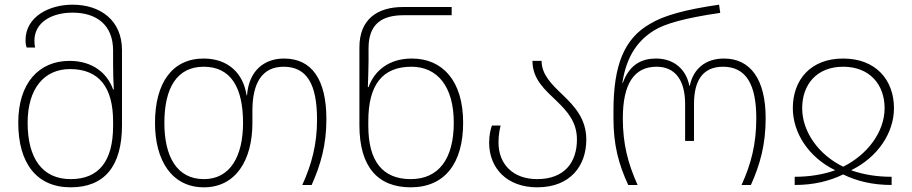

<svg xmlns="http://www.w3.org/2000/svg" viewBox="-20 -790 3896 820"><path d="M282 10C424 10 501 -78 501 -255V-576C501 -703 409 -770 290 -770C190 -770 89 -719 89 -618C89 -607 90 -597 94 -587H130C128 -596 127 -605 127 -616C127 -695 201 -736 290 -736C391 -736 463 -685 463 -574V-517C463 -487 464 -437 466 -408H463C438 -478 375 -530 277 -530C146 -530 58 -435 58 -266C58 -92 137 10 282 10ZM282 -25C162 -25 98 -112 98 -266C98 -412 169 -495 279 -495C404 -495 463 -416 463 -271V-252C463 -103 403 -25 282 -25Z M851 10C986 10 1058 -105 1058 -265V-318C1058 -436 1100 -505 1191 -505C1291 -505 1334 -430 1334 -279C1334 -175 1312 -90 1271 0H1311C1350 -87 1374 -172 1374 -281C1374 -450 1312 -540 1193 -540C1109 -540 1043 -489 1035 -383H1033C1019 -478 953 -540 850 -540C715 -540 642 -435 642 -265C642 -104 714 10 851 10ZM851 -25C735 -25 682 -122 682 -265C682 -415 736 -505 850 -505C967 -505 1018 -415 1018 -265C1018 -124 964 -25 851 -25Z M1734 10C1879 10 1958 -92 1958 -266C1958 -445 1870 -540 1739 -540C1641 -540 1579 -488 1554 -418H1551C1552 -447 1554 -500 1554 -529V-584C1554 -687 1610 -725 1704 -725H1909V-760H1701C1591 -760 1515 -707 1515 -588V-255C1515 -78 1593 10 1734 10ZM1734 -25C1613 -25 1553 -103 1553 -252V-273C1553 -426 1612 -505 1737 -505C1847 -505 1918 -422 1918 -266C1918 -112 1854 -25 1734 -25Z M2274 10C2417 10 2484 -83 2484 -194C2484 -283 2433 -337 2383 -385C2337 -429 2293 -471 2293 -530H2254C2254 -451 2308 -406 2358 -358C2402 -315 2444 -270 2444 -194C2444 -97 2391 -25 2274 -25C2170 -25 2109 -90 2109 -181C2109 -216 2115 -241 2118 -254H2081C2076 -241 2069 -214 2069 -181C2069 -71 2146 10 2274 10Z M2663 0H2703C2662 -92 2640 -174 2640 -285C2640 -430 2687 -505 2784 -505C2867 -505 2906 -443 2906 -346V-188H2944V-346C2944 -444 2980 -505 3068 -505C3166 -505 3210 -430 3210 -285C3210 -175 3188 -90 3147 0H3187C3226 -87 3250 -172 3250 -285C3250 -450 3186 -540 3072 -540C2993 -540 2941 -496 2926 -424H2924C2910 -496 2856 -540 2782 -540C2726 -540 2670 -519 2640 -436H2638C2656 -555 2708 -620 2775 -661C2819 -688 2903 -713 3056 -735L3051 -770C2905 -749 2813 -723 2756 -688C2647 -626 2600 -514 2600 -317V-285C2600 -170 2622 -89 2663 0Z M3374 0C3454 0 3521 -16 3581 -45C3640 -16 3708 0 3788 0V-35C3725 -35 3670 -44 3617 -62V-64C3729 -119 3798 -223 3798 -328C3798 -448 3721 -540 3581 -540C3441 -540 3366 -448 3366 -328C3366 -223 3433 -119 3545 -64V-62C3492 -44 3436 -35 3374 -35ZM3581 -78C3475 -130 3406 -228 3406 -328C3406 -428 3467 -505 3581 -505C3695 -505 3758 -428 3758 -328C3758 -228 3686 -130 3581 -78Z"/></svg>

Font: Noto Sans Georgian ExtraLight
Style: Regular
Weight: 200
Designer: Monotype Design Team, Akaki Razmadze
Foundry: Google LLC
Version: Version 2.005